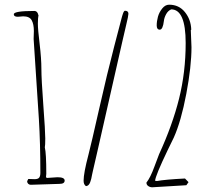

<svg xmlns="http://www.w3.org/2000/svg" viewBox="-20 -794 888 822"><path d="M234.9 -6.8 111.8 -2.9Q105 -2.9 100.6 -7.3Q96.2 -11.7 96.2 -18.1L101.1 -27.8L127.9 -26.9Q142.1 -26.9 147.5 -33.2Q152.8 -39.6 152.8 -54.2Q152.8 -180.2 146.5 -283.7Q139.2 -400.9 124 -627L125 -661.1Q125 -690.4 115.7 -707.3Q106.4 -724.1 79.1 -724.1L56.2 -722.2Q39.1 -722.2 39.1 -732.9Q39.1 -747.1 127 -747.1Q133.8 -747.1 138.4 -742.2Q143.1 -737.3 143.1 -731H145Q142.1 -716.3 142.1 -692.6Q142.1 -668.9 149.7 -606Q157.2 -543 157.2 -499Q157.2 -455.1 165.5 -343.5Q173.8 -231.9 173.8 -201.4Q173.8 -170.9 171.9 -163.1Q178.2 -137.7 178.2 -49.8L176.8 -35.2L181.2 -32.2L226.1 -35.2Q256.8 -35.2 256.8 -21Q256.8 -6.8 234.9 -6.8ZM529.8 -734.9Q529.8 -726.6 520 -686.3Q510.3 -646 503.9 -616.9Q497.6 -587.9 397 -146L377 -59.1Q376 -55.7 374 -45.2Q372.1 -34.7 370.6 -28.3Q369.1 -22 366.2 -14.2Q360.4 2 348.1 2.9Q337.9 -3.9 337.9 -20.3Q337.9 -36.6 343 -64Q348.1 -91.3 359.1 -133.3Q370.1 -175.3 404.8 -329.1Q439.5 -482.9 469 -595.5Q498.5 -708 499.8 -713.4Q501 -718.8 502.7 -724.1Q504.4 -729.5 506.3 -735.4Q510.7 -748 515.1 -748Q529.8 -748 529.8 -734.9ZM777.8 -1 631.8 7.8Q622.1 7.8 614.5 2.4Q606.9 -2.9 606.9 -12.2Q624 -33.7 641.1 -80.8Q658.2 -127.9 661.1 -133.8Q718.3 -258.3 746.6 -371.6Q774.9 -484.9 774.9 -609.9Q774.9 -753.9 712.9 -753.9Q699.2 -748 691.2 -733.2Q683.1 -718.3 681.6 -704.1Q677.2 -667 664.1 -667Q650.9 -667 650.9 -685.1Q650.9 -703.1 656.2 -722.4Q661.6 -741.7 674.6 -757.8Q687.5 -773.9 704.1 -773.9Q746.1 -773.9 771.7 -742.2Q797.4 -710.4 798.8 -667L796.9 -665L799.8 -591.8Q799.8 -509.8 777.6 -392.3Q755.4 -274.9 724.1 -205.1Q721.2 -198.7 698.2 -151.9Q645 -41 644 -20L651.9 -19Q686.5 -25.4 772 -29.8L787.1 -14.2Z"/></svg>

Font: Amatic SC
Style: Regular
Weight: 400
Version: Version 1.004